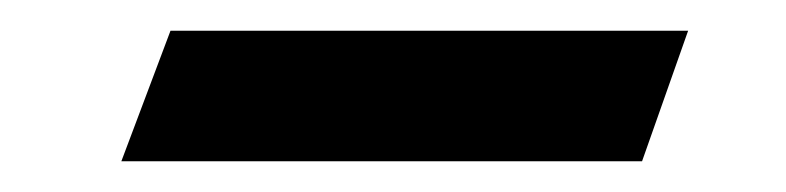

<svg xmlns="http://www.w3.org/2000/svg" viewBox="-20 -437 512 125"><path d="M59 -332H398L428 -417H91Z"/></svg>

Font: Amita
Style: Regular
Weight: 400
Designer: Eduardo Rodriguez Tunni, Modular Infotech, Brian J. Bonislawsky
Foundry: Eduardo Rodriguez Tunni, Modular Infotech, Brian J. Bonislawsky
Version: Version 1.004